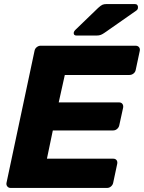

<svg xmlns="http://www.w3.org/2000/svg" viewBox="-20 -925 708 945"><path d="M32 0Q22 0 16 -7.5Q10 -15 12 -25L150 -675Q152 -686 161 -693Q170 -700 180 -700H647Q658 -700 664 -693Q670 -686 668 -675L648 -581Q646 -570 637 -563Q628 -556 617 -556H299L269 -421H566Q577 -421 582.5 -413.5Q588 -406 586 -395L567 -308Q565 -298 556.5 -290.5Q548 -283 537 -283H240L211 -144H537Q548 -144 553.5 -137Q559 -130 557 -119L537 -25Q535 -15 526.5 -7.5Q518 0 507 0ZM357 -750Q341 -750 343 -765Q345 -773 351 -778L463 -886Q476 -898 484 -901.5Q492 -905 504 -905H644Q652 -905 656 -900Q660 -895 659 -887Q659 -879 651 -873L495 -764Q485 -757 476.5 -753.5Q468 -750 454 -750Z"/></svg>

Font: Rubik Light
Style: Bold Italic
Weight: 700
Italic angle: -12°
Version: Version 2.104